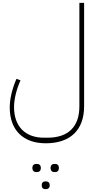

<svg xmlns="http://www.w3.org/2000/svg" viewBox="-20 -760 693 1340"><path d="M359 441H365C380 441 391 432 391 412C391 393 380 384 365 384H359C344 384 333 393 333 412C333 432 344 441 359 441ZM296 560H302C316 560 327 551 327 533C327 515 316 506 302 506H296C281 506 271 515 271 533C271 551 281 560 296 560ZM233 441H238C254 441 265 432 265 412C265 393 254 384 238 384H233C217 384 206 393 206 412C206 432 217 441 233 441ZM299 240C470 240 567 148 567 -18V-740H534V-18C534 125 456 201 312 201H286C156 201 78 122 78 -12C78 -67 94 -134 123 -199L95 -210C66 -143 48 -72 48 -10C48 147 141 240 299 240Z"/></svg>

Font: IBM Plex Arabic ExtraLight
Style: Regular
Weight: 200
Designer: Mike Abbink, Paul van der Laan, Pieter van Rosmalen, Wael Morcos, Khajak Apelian
Foundry: Bold Monday
Version: Version 1.0